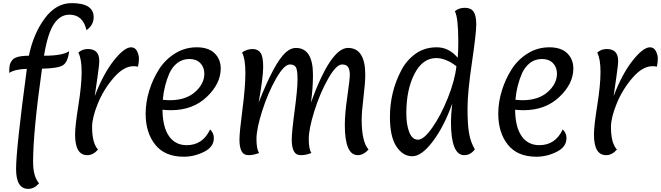

<svg xmlns="http://www.w3.org/2000/svg" viewBox="-20 -987 4234 1230"><path d="M439 -967Q580 -967 580 -877Q580 -826 534 -794Q511 -893 425 -893Q365 -893 325 -832.5Q285 -772 262 -630Q381 -630 423 -659Q415 -589 383 -569Q351 -549 249 -547Q192 -143 192 50Q192 144 230 187Q200 223 161 223Q83 223 83 95.5Q83 -32 152 -546Q77 -544 39 -520Q39 -551 42 -567.5Q45 -584 57 -600Q78 -630 165 -630Q194 -771 266.5 -869Q339 -967 439 -967Z M539 7Q461 7 461 -125Q461 -180 482 -311Q503 -442 503 -526Q503 -610 482 -650Q507 -673 543 -673Q616 -673 616 -597Q616 -570 603.5 -486Q591 -402 587 -371Q641 -513 708.5 -598.5Q776 -684 820 -684Q845 -684 857.5 -660Q870 -636 870 -611Q870 -586 864 -560Q849 -563 836 -563Q772 -563 707.5 -488Q643 -413 606.5 -323Q570 -233 570 -174Q570 -70 608 -29Q577 7 539 7Z M1075 -281Q1048 -281 1021 -284Q1022 -173 1062.5 -115Q1103 -57 1176 -57Q1279 -57 1326 -158Q1350 -135 1350 -102Q1350 -46 1287.5 -14.5Q1225 17 1157 17Q1036 17 974.5 -60Q913 -137 913 -259Q913 -332 936 -406.5Q959 -481 999 -543.5Q1039 -606 1102 -645Q1165 -684 1240 -684Q1315 -684 1354.5 -646Q1394 -608 1394 -548Q1394 -451 1304.5 -366Q1215 -281 1075 -281ZM1065 -517Q1031 -439 1023 -348Q1047 -345 1068 -345Q1170 -345 1229.5 -397.5Q1289 -450 1289 -515Q1289 -556 1263.5 -582.5Q1238 -609 1193.5 -609Q1149 -609 1116.5 -584Q1084 -559 1065 -517Z M1975 -7Q1940 7 1908 7Q1876 7 1862.5 -18.5Q1849 -44 1849 -92Q1849 -140 1867.5 -278Q1886 -416 1886 -477.5Q1886 -539 1875.5 -556.5Q1865 -574 1837 -574Q1800 -574 1748 -482.5Q1696 -391 1659.5 -276Q1623 -161 1623 -96.5Q1623 -32 1640 -7Q1605 7 1573 7Q1541 7 1527.5 -18.5Q1514 -44 1514 -91.5Q1514 -139 1533 -284.5Q1552 -430 1552 -519.5Q1552 -609 1531 -650Q1541 -660 1561 -666.5Q1581 -673 1597 -673Q1632 -673 1649 -649Q1666 -625 1666 -558.5Q1666 -492 1637 -330Q1737 -584 1809 -650Q1842 -680 1875 -680Q1985 -680 1985 -507Q1985 -422 1972 -330Q2099 -680 2209.5 -680Q2320 -680 2320 -507Q2320 -457 2308.5 -363Q2297 -269 2297 -220Q2297 -79 2341 -29Q2308 7 2272 7Q2189 7 2189 -187Q2189 -259 2205 -368.5Q2221 -478 2221 -508.5Q2221 -539 2210.5 -556.5Q2200 -574 2171 -574Q2134 -574 2082 -482.5Q2030 -391 1994 -276Q1958 -161 1958 -96.5Q1958 -32 1975 -7Z M2916 -718Q2916 -874 2894 -915Q2919 -937 2958 -937Q2997 -937 3014 -912Q3031 -887 3031 -830.5Q3031 -774 3003 -584Q2975 -394 2975 -292Q2975 -190 2985 -133Q2995 -76 3022 -30Q2994 7 2954 7Q2869 7 2869 -206Q2869 -251 2877 -323Q2825 -177 2753 -81.5Q2681 14 2621 14Q2561 14 2519.5 -48.5Q2478 -111 2478 -237Q2478 -398 2550 -535Q2584 -601 2642 -642.5Q2700 -684 2778 -684Q2856 -684 2912 -617Q2916 -653 2916 -718ZM2775 -615Q2687 -615 2635 -513.5Q2583 -412 2583 -262Q2583 -187 2602 -139.5Q2621 -92 2658 -92Q2695 -92 2749.5 -169.5Q2804 -247 2849 -359.5Q2894 -472 2904 -563Q2835 -615 2775 -615Z M3334 -281Q3307 -281 3280 -284Q3281 -173 3321.5 -115Q3362 -57 3435 -57Q3538 -57 3585 -158Q3609 -135 3609 -102Q3609 -46 3546.5 -14.5Q3484 17 3416 17Q3295 17 3233.5 -60Q3172 -137 3172 -259Q3172 -332 3195 -406.5Q3218 -481 3258 -543.5Q3298 -606 3361 -645Q3424 -684 3499 -684Q3574 -684 3613.5 -646Q3653 -608 3653 -548Q3653 -451 3563.5 -366Q3474 -281 3334 -281ZM3324 -517Q3290 -439 3282 -348Q3306 -345 3327 -345Q3429 -345 3488.5 -397.5Q3548 -450 3548 -515Q3548 -556 3522.5 -582.5Q3497 -609 3452.5 -609Q3408 -609 3375.5 -584Q3343 -559 3324 -517Z M3863 7Q3785 7 3785 -125Q3785 -180 3806 -311Q3827 -442 3827 -526Q3827 -610 3806 -650Q3831 -673 3867 -673Q3940 -673 3940 -597Q3940 -570 3927.5 -486Q3915 -402 3911 -371Q3965 -513 4032.5 -598.5Q4100 -684 4144 -684Q4169 -684 4181.5 -660Q4194 -636 4194 -611Q4194 -586 4188 -560Q4173 -563 4160 -563Q4096 -563 4031.5 -488Q3967 -413 3930.5 -323Q3894 -233 3894 -174Q3894 -70 3932 -29Q3901 7 3863 7Z"/></svg>

Font: Paprika
Style: Regular
Weight: 400
Designer: Eduardo Rodriguez Tunni
Foundry: Eduardo Rodriguez Tunni
Version: Version 1.001